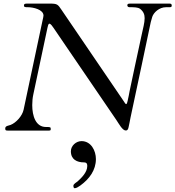

<svg xmlns="http://www.w3.org/2000/svg" viewBox="-20 -708 951 1041"><path d="M610.4 -58.1C625.5 -35.6 644 -0.5 661.6 -0.5C672.9 -0.5 674.8 -9.3 676.8 -17.1C676.8 -17.6 677.2 -18.1 677.2 -18.6C681.2 -35.2 684.1 -53.2 687.5 -69.8C714.4 -196.3 790 -549.8 791.5 -560.1C794.4 -576.2 799.8 -600.1 805.7 -617.2C813.5 -640.1 842.8 -668.9 880.4 -668.9H899.9C910.2 -668.9 911.1 -672.9 911.1 -678.2C911.1 -685.1 907.7 -688.5 899.9 -688.5H684.6C672.4 -688.5 670.4 -685.1 670.4 -678.2C670.4 -676.3 672.4 -668.9 681.6 -668.9C706.5 -668.9 727.5 -668.9 739.3 -660.2C758.3 -645.5 764.2 -628.9 764.2 -609.4C764.2 -584 755.4 -554.2 747.6 -517.1C727.1 -419.4 695.3 -277.8 683.1 -215.8C679.2 -194.8 676.8 -181.6 671.9 -160.6C669.9 -155.3 668.9 -143.6 663.6 -143.6C660.2 -143.6 654.8 -153.3 650.9 -159.2L312.5 -656.2C293.9 -683.6 290.5 -688.5 251.5 -688.5H128.9C115.2 -688.5 109.9 -687.5 109.9 -678.2C109.9 -668.9 117.2 -668.9 130.9 -668.9C160.6 -668.9 215.8 -656.2 215.8 -623.5C215.8 -616.7 212.4 -606 210.9 -598.1L107.9 -112.8C100.6 -79.1 67.4 -42.5 37.6 -30.8C26.4 -26.4 8.3 -26.4 8.3 -11.2C8.3 0 13.7 0 23.9 0H244.1C252.9 0 254.9 -1.5 254.9 -6.8V-11.2C254.9 -18.6 251 -19.5 229 -19.5C173.8 -19.5 154.8 -79.1 154.8 -138.2C154.8 -158.2 156.7 -178.2 160.6 -195.8C186 -319.3 212.4 -436 237.3 -557.1C239.3 -566.9 242.2 -579.6 247.6 -579.6C254.9 -579.6 264.2 -565.9 270.5 -556.6C288.1 -529.8 322.3 -481 610.4 -58.1ZM377.9 299.3C377.9 304.2 378.9 312.5 385.3 312.5C394 312.5 406.7 304.2 415.5 297.9C464.8 262.2 500 214.4 500 154.3C500 109.4 474.1 57.1 421.9 57.1C393.1 57.1 364.3 81.5 364.3 112.3C364.3 157.2 397.9 172.4 435.1 172.4C453.1 172.4 453.1 184.6 453.1 192.4C453.1 225.6 422.9 255.4 400.9 275.4C396 280.3 377.9 288.6 377.9 299.3Z"/></svg>

Font: Cardo
Style: Italic
Weight: 400
Designer: David J. Perry
Foundry: David J. Perry
Version: Version 0.99